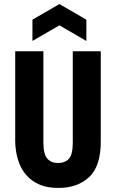

<svg xmlns="http://www.w3.org/2000/svg" viewBox="-20 -913 572 947"><path d="M269 14Q212 14 174 -3Q136 -20 112 -47Q88 -74 76 -105Q64 -136 59.5 -165Q55 -194 55 -214V-660H194V-211Q194 -152 213.5 -130.5Q233 -109 266 -109Q300 -109 319.5 -129.5Q339 -150 339 -211V-660H477V-214Q477 -93 419.5 -39.5Q362 14 269 14ZM140 -711V-816L273 -893L406 -816V-711L273 -788Z"/></svg>

Font: Bricolage Grotesque 10pt Condensed Bricolage Grotesque 10pt Condensed Regular
Style: Bold
Weight: 700
Width: 3
Designer: Mathieu Triay
Foundry: Atelier Triay
Version: Version 1.000; ttfautohint (v1.8.4.7-5d5b);gftools[0.9.32]